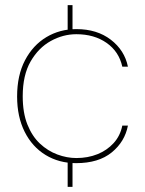

<svg xmlns="http://www.w3.org/2000/svg" viewBox="-20 -627 568 752"><path d="M245 105V-5H264V105ZM245 -497V-607H264V-497ZM278 12Q211 12 158.5 -20Q106 -52 76.5 -111Q47 -170 47 -249Q47 -332 78 -391Q109 -450 161.5 -481.5Q214 -513 279 -513Q360 -513 414 -471.5Q468 -430 481 -366H459Q446 -425 397.5 -459Q349 -493 279 -493Q227 -493 179 -466.5Q131 -440 100 -386.5Q69 -333 69 -250Q69 -185 87.5 -139Q106 -93 136.5 -64.5Q167 -36 204.5 -22Q242 -8 279 -8Q324 -8 361.5 -23Q399 -38 425 -66.5Q451 -95 459 -135H481Q469 -72 417.5 -30Q366 12 278 12Z"/></svg>

Font: DM Sans 17pt Thin
Style: Regular
Weight: 250
Version: Version 4.004;gftools[0.9.30]